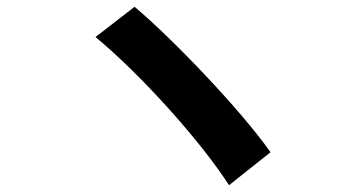

<svg xmlns="http://www.w3.org/2000/svg" viewBox="-20 -626 1040 565"><path d="M376 -606 261 -517C392 -409 569 -213 654 -81L776 -178C689 -302 489 -511 376 -606Z"/></svg>

Font: Noto Sans JP
Style: Bold
Weight: 700
Designer: Ryoko NISHIZUKA 西塚涼子 (kana, bopomofo & ideographs); Paul D. Hunt (Latin, Greek & Cyrillic); Sandoll Communications 산돌커뮤니
Foundry: Adobe
Version: Version 2.004;hotconv 1.0.118;makeotfexe 2.5.65603